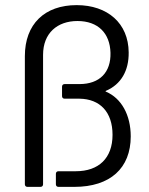

<svg xmlns="http://www.w3.org/2000/svg" viewBox="-20 -729 583 749"><path d="M87 0H138C144 0 148 -4 148 -10V-515C148 -600 204 -647 282 -647C363 -647 409 -599 411 -523C413 -447 369 -401 290 -401H232C226 -401 222 -397 222 -391V-354C222 -348 226 -344 232 -344H290C370 -343 419 -292 419 -203C419 -112 365 -61 276 -61H208C202 -61 198 -57 198 -51V-10C198 -4 202 0 208 0H270C410 0 490 -73 490 -197C490 -281 453 -346 394 -371C391 -372 391 -374 394 -375C452 -400 483 -453 482 -525C481 -638 400 -709 279 -709C154 -709 77 -635 77 -510V-10C77 -4 81 0 87 0Z"/></svg>

Font: Elastic
Style: elastic
Weight: 400
Designer: Jeremy Tribby
Foundry: Tribby Type
Version: Version 1.422;hotconv 1.0.109;makeotfexe 2.5.65596